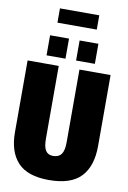

<svg xmlns="http://www.w3.org/2000/svg" viewBox="-110 -1103 787 1178"><g transform="rotate(10 283.5 -514.5)"><path d="M25 -243V-690H219V-237Q219 -185 234 -162.5Q249 -140 280 -140Q315 -140 331.5 -162.5Q348 -185 348 -237V-690H542V-248Q542 -122 479.5 -56Q417 10 280 10Q147 10 86 -55.5Q25 -121 25 -243ZM134 -866H252V-741H134ZM318 -866H435V-741H318ZM165 -1039H410V-950H165Z"/></g></svg>

Font: Decalotype Black
Style: Regular
Weight: 900
Designer: Alfredo Marco Pradil
Foundry: Alfredo Marco Pradil
Version: Version 1.0